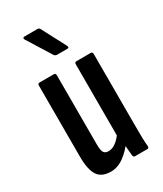

<svg xmlns="http://www.w3.org/2000/svg" viewBox="-179 -768 717 843"><g transform="rotate(-30 179.0 -346.0)"><path d="M127 6Q79 6 59.5 -24Q40 -54 40 -119V-479Q40 -490 49 -490H122Q131 -490 131 -479V-129Q131 -98 138 -87.5Q145 -77 162 -77Q182 -77 201.5 -92.5Q221 -108 238 -135L250 -77Q225 -41 193 -17.5Q161 6 127 6ZM250 0Q243 0 241 -10Q239 -29 237 -56Q235 -83 235 -99L227 -114V-479Q227 -490 236 -490H309Q318 -490 318 -479V-123Q318 -84 318.5 -56.5Q319 -29 321 -12Q322 0 313 0ZM177 -557Q168 -557 163 -564L87 -686Q84 -691 85.5 -694.5Q87 -698 92 -698H159Q167 -698 171 -690L235 -568Q237 -563 236 -560Q235 -557 229 -557Z"/></g></svg>

Font: Sofia Sans Extra Condensed SemiBold
Style: Regular
Weight: 600
Designer: Botio Nikoltchev, Ani Petrova
Foundry: lettersoup
Version: Version 4.101